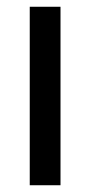

<svg xmlns="http://www.w3.org/2000/svg" viewBox="-20 -548 272 568"><path d="M68 -528H159V0H68Z"/></svg>

Font: Freesentation 5 Medium
Style: Regular
Weight: 500
Designer: glyphs from Roboto by Christian Robertson / Hangul glyphs from Noto Sans CJK(Source Han Sans) by Jang Soo-young and Kang
Foundry: PT&
Version: Version 2.001